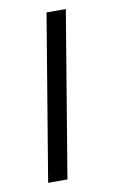

<svg xmlns="http://www.w3.org/2000/svg" viewBox="-69 -584 369 623"><g transform="rotate(-10 116.0 -272.5)"><path d="M38.7 0 129.6 -545.5H193.2L102.3 0Z"/></g></svg>

Font: Inter Light  BETA
Style: Italic
Weight: 300
Italic angle: 9.39999°
Designer: Rasmus Andersson
Foundry: rsms
Version: Version 3.011;git-f93a4a705